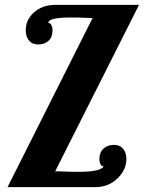

<svg xmlns="http://www.w3.org/2000/svg" viewBox="-20 -770 592 790"><path d="M249 -64Q272 -63 283 -63Q294 -63 303 -63Q349 -63 374 -68.5Q399 -74 407 -85Q399 -85 394 -93.5Q389 -102 389 -116Q389 -143 406 -158.5Q423 -174 449 -174Q473 -174 486.5 -158Q500 -142 500 -116Q500 -71 463 -35.5Q426 0 372 0H11L361 -696Q356 -696 349 -696Q342 -696 326 -697Q304 -698 292.5 -698Q281 -698 271 -698Q224 -698 201.5 -692.5Q179 -687 179 -676Q186 -676 191 -667.5Q196 -659 196 -644Q196 -617 179.5 -602Q163 -587 137 -587Q113 -587 99.5 -603Q86 -619 86 -646Q86 -689 120.5 -719.5Q155 -750 209 -750H552L207 -65Q213 -65 222 -65Q231 -65 249 -64Z"/></svg>

Font: Galada
Style: Regular
Weight: 400
Designer: Latin by Pablo Impallari, Bengali by Jeremie Hornus, Yoann Minet, and Juan Bruce
Foundry: black foundry
Version: Version 1.261;PS 1.261;hotconv 1.0.86;makeotf.lib2.5.63406